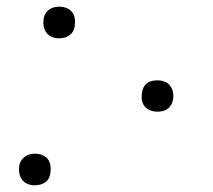

<svg xmlns="http://www.w3.org/2000/svg" viewBox="-20 -548 640 576"><path d="M157 -433Q146 -433 136 -437Q126 -441 119.5 -449.5Q113 -458 111 -469.5Q109 -481 111 -492Q112 -500 116.5 -507.5Q121 -515 127.5 -519.5Q134 -524 142 -526Q150 -528 158 -528Q169 -528 179.5 -524Q190 -520 196.5 -511.5Q203 -503 204.5 -491.5Q206 -480 204 -469Q203 -461 199 -454Q195 -447 188 -442Q181 -437 173 -435Q165 -433 157 -433ZM452 -213Q441 -213 430.5 -217Q420 -221 413.5 -229.5Q407 -238 405.5 -249Q404 -260 406 -271Q407 -279 411 -286.5Q415 -294 422 -299Q429 -304 437 -305.5Q445 -307 453 -307Q464 -307 474 -303Q484 -299 490.5 -290.5Q497 -282 499 -271Q501 -260 499 -249Q498 -241 493.5 -233.5Q489 -226 482 -221Q475 -216 467.5 -214.5Q460 -213 452 -213ZM84 8Q73 8 63 4Q53 0 46.5 -8.5Q40 -17 38 -28.5Q36 -40 38 -51Q39 -59 43.5 -66Q48 -73 54.5 -78Q61 -83 69 -85Q77 -87 85 -87Q96 -87 106.5 -83Q117 -79 123.5 -70.5Q130 -62 131.5 -50.5Q133 -39 131 -28Q130 -20 126 -12.5Q122 -5 115 -0.5Q108 4 100 6Q92 8 84 8Z"/></svg>

Font: Iosevka Extralight Extended
Style: Italic
Weight: 200
Width: 7
Italic angle: -9°
Monospace: yes
Designer: Belleve Invis
Foundry: Belleve Invis
Version: Version 32.5.0; ttfautohint (v1.8.4)